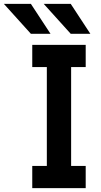

<svg xmlns="http://www.w3.org/2000/svg" viewBox="-106 -968 521 988"><path d="M53 -794 -86 -948H53L154 -794ZM258 -794 119 -948H258L359 -794ZM60 0V-114H135V-623H60V-737H335V-623H260V-114H335V0Z"/></svg>

Font: Tomorrow Medium
Style: Regular
Weight: 500
Designer: Tony de Marco, Monica Rizzolli
Foundry: Just in Type
Version: Version 2.002